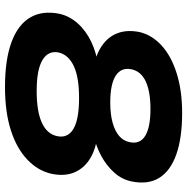

<svg xmlns="http://www.w3.org/2000/svg" viewBox="-10 -746 767 788"><g transform="rotate(90 374.0 -352.5)"><path d="M338 11Q226 11 154 -15.5Q82 -42 52.5 -92Q23 -142 37 -212Q46 -253 76 -287Q106 -321 152 -343Q198 -365 254 -372L252 -354Q202 -363 166.5 -388Q131 -413 116.5 -451.5Q102 -490 112 -541Q124 -592 167 -631.5Q210 -671 281 -693.5Q352 -716 444 -716Q547 -716 614.5 -692Q682 -668 710.5 -622Q739 -576 725 -508Q717 -469 689 -437.5Q661 -406 620.5 -384Q580 -362 529 -351L532 -369Q590 -363 630 -339Q670 -315 687.5 -275Q705 -235 694 -181Q682 -125 636 -81Q590 -37 515 -13Q440 11 338 11ZM354 -119Q437 -119 483.5 -140Q530 -161 539 -202Q549 -246 510 -269.5Q471 -293 383 -293Q298 -293 252 -271.5Q206 -250 196 -210Q187 -167 226.5 -143Q266 -119 354 -119ZM401 -421Q449 -421 483.5 -430.5Q518 -440 538.5 -457.5Q559 -475 564 -501Q573 -543 538 -564.5Q503 -586 428 -586Q357 -586 315.5 -567Q274 -548 265 -509Q256 -466 291 -443.5Q326 -421 401 -421Z"/></g></svg>

Font: Nunito Sans 10pt Expanded ExtraBold
Style: Italic
Weight: 800
Width: 7
Italic angle: -9°
Designer: Vernon Adams
Foundry: Vernon Adams
Version: Version 3.101;gftools[0.9.27]